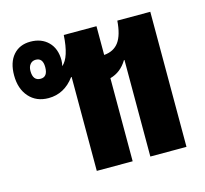

<svg xmlns="http://www.w3.org/2000/svg" viewBox="-82 -611 750 703"><g transform="rotate(-15 293.0 -260.0)"><path d="M202 0V-356H200Q161 -303 101 -303Q55 -303 27.5 -334Q0 -365 0 -416Q0 -465 24 -492.5Q48 -520 89 -520Q131 -520 156.5 -494.5Q182 -469 182 -425Q182 -414 179 -403Q209 -428 214 -512H338V-403Q375 -406 394 -432Q413 -458 417 -512H542V0H405V-366H403Q379 -326 338 -315V0ZM91 -379Q118 -379 118 -416Q118 -451 91 -451Q78 -451 70 -441.5Q62 -432 62 -416Q62 -379 91 -379Z"/></g></svg>

Font: Noto Sans Thai Looped UI Condensed ExtraBold
Style: Regular
Weight: 800
Width: 3
Designer: Cadson Demak Team
Foundry: Cadson Demak Co., Ltd.
Version: Version 1.000